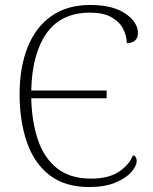

<svg xmlns="http://www.w3.org/2000/svg" viewBox="-20 -744 615 774"><path d="M340 10Q241 10 179 -38.5Q117 -87 88 -172Q59 -257 59 -364Q59 -473 91.5 -554Q124 -635 187.5 -679.5Q251 -724 344 -724Q434 -724 485 -689.5Q536 -655 536 -610Q536 -591 524 -580.5Q512 -570 491 -570Q491 -599 476.5 -627.5Q462 -656 429.5 -674.5Q397 -693 343 -693Q226 -693 167.5 -609.5Q109 -526 106 -379H410V-348H106Q108 -255 132.5 -181.5Q157 -108 209.5 -66Q262 -24 347 -24Q419 -24 460.5 -52.5Q502 -81 516 -118Q531 -114 531 -96Q531 -75 509 -50Q487 -25 444 -7.5Q401 10 340 10Z"/></svg>

Font: Noto Serif ExtraLight
Style: Regular
Weight: 200
Designer: Monotype Design Team
Foundry: Monotype Imaging Inc.
Version: Version 2.015; ttfautohint (v1.8.4.7-5d5b)